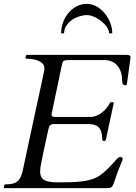

<svg xmlns="http://www.w3.org/2000/svg" viewBox="-20 -972 704 992"><path d="M535.6 0C572.8 0 559.6 -21 607.4 -131.8C610.4 -139.2 613.8 -144 613.8 -151.9C613.8 -159.2 605.5 -161.1 599.6 -161.1C589.8 -161.1 573.2 -137.7 560.1 -124C488.8 -50.3 466.3 -29.8 291.5 -29.8C233.4 -29.8 187.5 -32.2 187.5 -85C187.5 -99.1 189 -110.8 191.9 -124C202.6 -175.3 211.9 -224.6 223.6 -274.9C227.5 -292 229 -301.8 233.9 -317.9C236.3 -326.2 249 -331.1 254.4 -331.1H430.7C468.8 -331.1 495.1 -323.7 504.4 -286.1C507.8 -272.9 507.3 -261.7 508.3 -253.9C509.3 -245.1 510.7 -243.7 518.1 -243.7C525.4 -243.7 526.4 -247.6 527.8 -253.9L566.9 -436C566.9 -437 567.4 -436.5 567.4 -439C567.4 -442.4 565.9 -443.8 563 -443.8H554.7C550.3 -443.8 549.8 -443.8 546.4 -437.5C529.8 -406.2 492.7 -367.7 445.8 -367.7H266.6C254.9 -367.7 246.1 -370.1 246.1 -379.9C246.1 -381.8 246.6 -383.3 247.1 -385.7L298.3 -629.9C304.7 -659.7 305.2 -661.6 341.3 -661.6H520.5C573.2 -661.6 603.5 -625 609.9 -576.2C610.8 -567.4 610.4 -552.7 612.3 -543C613.8 -535.2 619.6 -531.7 627 -531.7C631.8 -531.7 635.3 -534.2 635.7 -538.6C653.8 -673.3 654.3 -668 654.3 -675.8C654.3 -687 644.5 -688.5 629.9 -688.5H119.1C115.7 -688.5 114.7 -687 114.3 -684.6L111.8 -672.9C111.8 -669.4 112.8 -668.9 114.7 -668.9C151.9 -668.9 209.5 -658.7 209.5 -619.6C209.5 -602.1 209 -613.8 97.2 -89.4C84 -27.3 53.2 -19.5 7.3 -19.5C3.9 -19.5 2.9 -17.1 2.4 -15.6L0 -3.9C0 -2.4 0 0 3.4 0ZM428.7 -952.1C353.5 -952.1 295.9 -878.9 295.9 -799.8H311C311 -857.9 379.9 -894 428.7 -894C477.5 -894 543.9 -839.4 543.9 -799.8H560.1C560.1 -872.6 499.5 -952.1 428.7 -952.1Z"/></svg>

Font: Cardo
Style: Italic
Weight: 400
Designer: David J. Perry
Foundry: David J. Perry
Version: Version 0.99